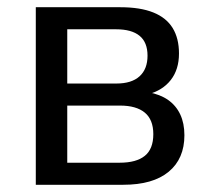

<svg xmlns="http://www.w3.org/2000/svg" viewBox="-20 -511 580 531"><path d="M79 0V-491H313Q368 -491 404 -476.5Q440 -462 457.5 -433.5Q475 -405 475 -363Q475 -319 452.5 -290Q430 -261 389 -250L390 -256Q423 -250 445 -234.5Q467 -219 478.5 -194.5Q490 -170 490 -137Q490 -72 446.5 -36Q403 0 321 0ZM166 -61H311Q357 -61 380.5 -80Q404 -99 404 -140Q404 -180 380.5 -199.5Q357 -219 312 -219H166ZM166 -280H302Q344 -280 366 -300Q388 -320 388 -357Q388 -394 366 -412Q344 -430 301 -430H166Z"/></svg>

Font: Nunito Sans 10pt SemiCondensed Medium
Style: Regular
Weight: 500
Width: 4
Designer: Vernon Adams
Foundry: Vernon Adams
Version: Version 3.101;gftools[0.9.27]